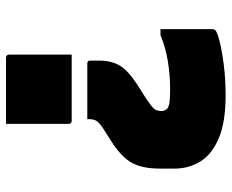

<svg xmlns="http://www.w3.org/2000/svg" viewBox="-86 -674 772 640"><g transform="rotate(90 300.0 -354.0)"><path d="M298 -720Q388 -720 441.5 -697Q495 -674 518.5 -635.5Q542 -597 542 -550V-501Q542 -443 523 -408Q504 -373 451 -339L410 -313Q390 -300 383.5 -290.5Q377 -281 377 -263V-259H193Q187 -259 184.5 -261Q182 -263 182 -270V-298Q182 -338 197.5 -365.5Q213 -393 261 -425L307 -454Q337 -474 343.5 -483Q350 -492 350 -506Q350 -515 346 -520Q343 -528 329 -531.5Q315 -535 276 -535Q230 -535 184 -527.5Q138 -520 97 -503H77V-674Q77 -682 81 -686Q87 -692 118 -700Q149 -708 196.5 -714Q244 -720 298 -720ZM393 12H173Q162 12 162 1V-207H382Q393 -207 393 -196Z"/></g></svg>

Font: Recursive Sn Lnr St Blk
Style: Regular
Weight: 900
Version: Version 1.079;hotconv 1.0.112;makeotfexe 2.5.65598; ttfautoh